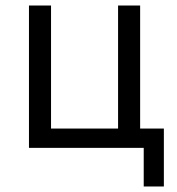

<svg xmlns="http://www.w3.org/2000/svg" viewBox="-20 -536 640 696"><path d="M501 140V0H85V-516H165V-70H408V-516H488V-70H574V140Z"/></svg>

Font: IBM Plex Sans
Style: Regular
Weight: 400
Designer: Mike Abbink, Paul van der Laan, Pieter van Rosmalen
Foundry: Bold Monday
Version: Version 3.201